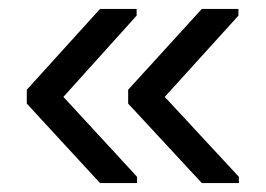

<svg xmlns="http://www.w3.org/2000/svg" viewBox="-20 -479 596 430"><path d="M432 -69 267 -247V-278L432 -459H514V-444L349 -262L515 -83V-69ZM204 -69 40 -247V-278L204 -459H286V-444L122 -262L287 -83V-69Z"/></svg>

Font: TharLon
Style: Regular
Weight: 400
Designer: Sai Zin Di Di Zone
Foundry: Sai Zin Di Di Zone, Sun Tun
Version: Version 1.003 September 27 2012